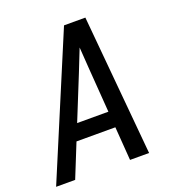

<svg xmlns="http://www.w3.org/2000/svg" viewBox="-133 -841 866 947"><g transform="rotate(-20 300.0 -367.5)"><path d="M0 0 309 -735H421L488 0H388L375 -176H171L100 0ZM205 -260H369L352 -490Q350 -519 348 -548Q346 -577 344 -606Q332 -577 321 -548Q310 -519 298 -490Z"/></g></svg>

Font: Iosevka Medium Extended
Style: Italic
Weight: 500
Width: 7
Italic angle: -9°
Monospace: yes
Designer: Belleve Invis
Foundry: Belleve Invis
Version: Version 32.5.0; ttfautohint (v1.8.4)